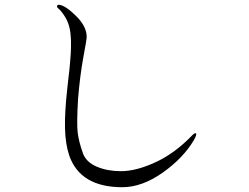

<svg xmlns="http://www.w3.org/2000/svg" viewBox="-20 -759 1040 802"><path d="M228 -739Q255 -735 299.5 -690.5Q344 -646 342 -601Q342 -595 328 -519Q314 -443 306 -345Q300 -243 304.5 -205Q309 -167 327 -117Q341 -81 385 -62.5Q429 -44 485 -44Q549 -44 630 -81.5Q711 -119 783 -194Q794 -205 798 -202Q804 -199 790 -174Q745 -98 659 -37.5Q573 23 491 23Q315 23 269 -110Q253 -158 251.5 -224Q250 -290 261 -389Q262 -400 265.5 -429.5Q269 -459 270 -468.5Q271 -478 273 -501.5Q275 -525 275.5 -534.5Q276 -544 276.5 -561.5Q277 -579 276.5 -589.5Q276 -600 275 -612.5Q274 -625 272 -635Q267 -664 251.5 -689Q236 -714 222 -725Q216 -731 219 -735.5Q222 -740 228 -739Z"/></svg>

Font: TsukuhouMincho
Style: Regular
Weight: 400
Designer: Iose
Foundry: Typographish
Version: Version 1.001; ttfautohint (v1.8.3)